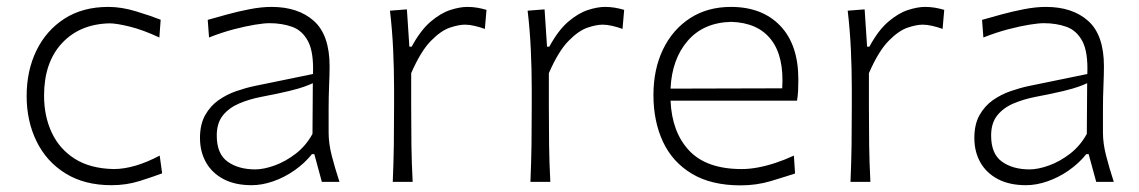

<svg xmlns="http://www.w3.org/2000/svg" viewBox="-20 -540 3382 570"><path d="M311 9.8Q355.5 9.8 394.8 -2.7Q434.1 -15.1 461.4 -25.4L454.1 -78.1Q417.5 -58.6 382.8 -48.3Q348.1 -38.1 317.4 -38.1Q248 -39.6 202.4 -68.4Q156.7 -97.2 133.8 -146Q110.8 -194.8 110.8 -255.9Q110.8 -354.5 163.8 -411.6Q216.8 -468.8 305.7 -470.7Q325.2 -470.7 364.5 -461.2Q403.8 -451.7 453.1 -428.7L457 -481.4Q427.2 -493.2 384 -506.3Q340.8 -519.5 301.8 -519.5Q225.6 -519.5 171.4 -484.6Q117.2 -449.7 88.1 -389.9Q59.1 -330.1 59.1 -254.9Q59.1 -180.7 88.4 -120.6Q117.7 -60.5 174.1 -25.4Q230.5 9.8 311 9.8Z M737.8 -37.1Q688 -37.1 655.8 -60.1Q623.5 -83 623.5 -137.7Q623.5 -174.8 641.8 -197.5Q660.2 -220.2 690.2 -232.9Q720.2 -245.6 755.4 -252.4Q809.1 -262.7 838.9 -270Q868.7 -277.3 884 -283Q899.4 -288.6 908.7 -293L907.7 -142.6Q888.2 -106.9 857.7 -83.5Q827.1 -60.1 794.9 -48.6Q762.7 -37.1 737.8 -37.1ZM727.1 9.8Q757.8 9.8 791 -1.7Q824.2 -13.2 854.2 -34.2Q884.3 -55.2 906.2 -82.5H913.1L935.5 0H987.8Q974.1 -42 964.8 -78.1Q955.6 -114.3 955.6 -146V-216.8Q955.6 -251.5 957 -286.1Q958.5 -320.8 958.5 -343.3Q958.5 -436 911.9 -477.8Q865.2 -519.5 786.1 -519.5Q756.3 -519.5 721.2 -512.7Q686 -505.9 653.1 -496.8Q620.1 -487.8 596.7 -481L600.6 -428.7Q638.7 -443.8 674.3 -453.1Q710 -462.4 737.5 -466.8Q765.1 -471.2 779.8 -471.2Q816.9 -471.2 847.2 -460.4Q877.4 -449.7 894.5 -417.5Q911.6 -385.3 909.2 -320.3L735.8 -284.7Q710 -279.3 681.6 -269.5Q653.3 -259.8 628.9 -242.7Q604.5 -225.6 589.1 -198.2Q573.7 -170.9 573.7 -130.4Q573.7 -89.4 591.8 -57.6Q609.9 -25.9 644 -8.1Q678.2 9.8 727.1 9.8Z M1146 0H1205.1Q1202.1 -57.1 1201.4 -109.9Q1200.7 -162.6 1200.7 -224.6V-322.8Q1229 -387.7 1258.8 -418.2Q1288.6 -448.7 1315.2 -457.8Q1341.8 -466.8 1360.4 -466.8Q1373.5 -466.8 1389.2 -463.1Q1404.8 -459.5 1419.4 -454.1L1424.3 -510.7Q1411.1 -514.6 1397 -517.1Q1382.8 -519.5 1367.2 -519.5Q1345.2 -519.5 1316.7 -510.3Q1288.1 -501 1258.3 -475.6Q1228.5 -450.2 1202.1 -401.4H1195.3L1188 -512.2L1137.7 -508.3Q1144.5 -450.7 1147.2 -391.6Q1149.9 -332.5 1149.9 -277.3V-226.1Q1149.9 -163.1 1149.2 -110.1Q1148.4 -57.1 1146 0Z M1554.7 0H1613.8Q1610.8 -57.1 1610.1 -109.9Q1609.4 -162.6 1609.4 -224.6V-322.8Q1637.7 -387.7 1667.5 -418.2Q1697.3 -448.7 1723.9 -457.8Q1750.5 -466.8 1769 -466.8Q1782.2 -466.8 1797.9 -463.1Q1813.5 -459.5 1828.1 -454.1L1833 -510.7Q1819.8 -514.6 1805.7 -517.1Q1791.5 -519.5 1775.9 -519.5Q1753.9 -519.5 1725.3 -510.3Q1696.8 -501 1667 -475.6Q1637.2 -450.2 1610.8 -401.4H1604L1596.7 -512.2L1546.4 -508.3Q1553.2 -450.7 1555.9 -391.6Q1558.6 -332.5 1558.6 -277.3V-226.1Q1558.6 -163.1 1557.9 -110.1Q1557.1 -57.1 1554.7 0Z M2178.7 10.3Q2226.1 10.3 2268.3 -2.4Q2310.5 -15.1 2340.3 -24.9L2336.9 -78.1Q2309.6 -65.4 2282.2 -56.4Q2254.9 -47.4 2229.5 -42.7Q2204.1 -38.1 2182.1 -38.1Q2077.6 -38.1 2026.1 -92.8Q1974.6 -147.5 1970.7 -241.2H2346.2Q2348.6 -255.9 2349.4 -271Q2350.1 -286.1 2350.1 -304.2Q2350.1 -407.2 2296.4 -463.4Q2242.7 -519.5 2149.9 -519.5Q2080.1 -519.5 2028.3 -485.8Q1976.6 -452.1 1948.2 -393.1Q1919.9 -334 1919.9 -257.8Q1919.9 -180.2 1948 -119.6Q1976.1 -59.1 2033.7 -24.4Q2091.3 10.3 2178.7 10.3ZM2302.2 -277.8 1970.7 -276.9Q1974.6 -364.3 2021.5 -418.7Q2068.4 -473.1 2150.9 -475.1Q2230 -472.7 2269 -422.6Q2308.1 -372.6 2302.2 -277.8Z M2504.9 0H2564Q2561 -57.1 2560.3 -109.9Q2559.6 -162.6 2559.6 -224.6V-322.8Q2587.9 -387.7 2617.7 -418.2Q2647.5 -448.7 2674.1 -457.8Q2700.7 -466.8 2719.2 -466.8Q2732.4 -466.8 2748 -463.1Q2763.7 -459.5 2778.3 -454.1L2783.2 -510.7Q2770 -514.6 2755.9 -517.1Q2741.7 -519.5 2726.1 -519.5Q2704.1 -519.5 2675.5 -510.3Q2647 -501 2617.2 -475.6Q2587.4 -450.2 2561 -401.4H2554.2L2546.9 -512.2L2496.6 -508.3Q2503.4 -450.7 2506.1 -391.6Q2508.8 -332.5 2508.8 -277.3V-226.1Q2508.8 -163.1 2508.1 -110.1Q2507.3 -57.1 2504.9 0Z M3036.6 -37.1Q2986.8 -37.1 2954.6 -60.1Q2922.4 -83 2922.4 -137.7Q2922.4 -174.8 2940.7 -197.5Q2959 -220.2 2989 -232.9Q3019 -245.6 3054.2 -252.4Q3107.9 -262.7 3137.7 -270Q3167.5 -277.3 3182.9 -283Q3198.2 -288.6 3207.5 -293L3206.5 -142.6Q3187 -106.9 3156.5 -83.5Q3126 -60.1 3093.8 -48.6Q3061.5 -37.1 3036.6 -37.1ZM3025.9 9.8Q3056.6 9.8 3089.8 -1.7Q3123 -13.2 3153.1 -34.2Q3183.1 -55.2 3205.1 -82.5H3211.9L3234.4 0H3286.6Q3272.9 -42 3263.7 -78.1Q3254.4 -114.3 3254.4 -146V-216.8Q3254.4 -251.5 3255.9 -286.1Q3257.3 -320.8 3257.3 -343.3Q3257.3 -436 3210.7 -477.8Q3164.1 -519.5 3085 -519.5Q3055.2 -519.5 3020 -512.7Q2984.9 -505.9 2951.9 -496.8Q2918.9 -487.8 2895.5 -481L2899.4 -428.7Q2937.5 -443.8 2973.1 -453.1Q3008.8 -462.4 3036.4 -466.8Q3064 -471.2 3078.6 -471.2Q3115.7 -471.2 3146 -460.4Q3176.3 -449.7 3193.4 -417.5Q3210.4 -385.3 3208 -320.3L3034.7 -284.7Q3008.8 -279.3 2980.5 -269.5Q2952.1 -259.8 2927.7 -242.7Q2903.3 -225.6 2887.9 -198.2Q2872.6 -170.9 2872.6 -130.4Q2872.6 -89.4 2890.6 -57.6Q2908.7 -25.9 2942.9 -8.1Q2977.1 9.8 3025.9 9.8Z"/></svg>

Font: Pinar VF
Style: Regular
Weight: 300
Designer: Amin Abedi
Version: Version 2.000